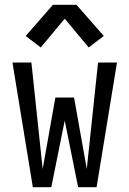

<svg xmlns="http://www.w3.org/2000/svg" viewBox="-20 -781 540 801"><path d="M117 0 32 -520H111L158 -76L211 -374H289L342 -76L389 -520H468L383 0H306L250 -278L194 0ZM150 -583 87 -631 201 -761H299L413 -631L350 -583L250 -703Z"/></svg>

Font: Iosevka www.saffi
Style: Regular
Weight: 400
Monospace: yes
Designer: Belleve Invis
Foundry: Belleve Invis
Version: Version 22.0.2; ttfautohint (v1.8.3)